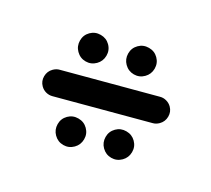

<svg xmlns="http://www.w3.org/2000/svg" viewBox="-52 -578 404 367"><g transform="rotate(-15 150.5 -394.5)"><path d="M204.1 -441.5Q204.1 -453.3 212.6 -462Q221.1 -470.7 233.3 -470.7Q245.2 -470.7 253.9 -462Q262.6 -453.3 262.6 -441.5Q262.6 -429.3 253.9 -420.7Q245.2 -412.2 233.3 -412.2Q221.1 -412.2 212.6 -420.7Q204.1 -429.3 204.1 -441.5ZM38.9 -345.9Q38.9 -357.8 47.4 -366.5Q55.9 -375.2 68.1 -375.2Q80 -375.2 88.7 -366.5Q97.4 -357.8 97.4 -345.9Q97.4 -333.7 88.7 -325.2Q80 -316.7 68.1 -316.7Q55.9 -316.7 47.4 -325.2Q38.9 -333.7 38.9 -345.9ZM121.1 -298.5Q121.1 -310.4 129.6 -319.1Q138.1 -327.8 150.4 -327.8Q162.2 -327.8 170.9 -319.1Q179.6 -310.4 179.6 -298.5Q179.6 -286.3 170.9 -277.8Q162.2 -269.3 150.4 -269.3Q138.1 -269.3 129.6 -277.8Q121.1 -286.3 121.1 -298.5ZM38.5 -443.3Q38.5 -454.1 46.3 -461.7Q54.1 -469.3 64.8 -469.3Q72.6 -469.3 78.5 -465.6L250 -366.3Q255.9 -363 259.4 -356.9Q263 -350.7 263 -343.7Q263 -333 255.2 -325.4Q247.4 -317.8 236.7 -317.8Q228.9 -317.8 223 -321.5L51.5 -420.7Q45.6 -424.1 42 -430.2Q38.5 -436.3 38.5 -443.3ZM121.5 -489.3Q121.5 -501.1 130 -509.8Q138.5 -518.5 150.7 -518.5Q162.6 -518.5 171.3 -509.8Q180 -501.1 180 -489.3Q180 -477 171.3 -468.5Q162.6 -460 150.7 -460Q138.5 -460 130 -468.5Q121.5 -477 121.5 -489.3Z"/></g></svg>

Font: 26F Galaxy Sans
Style: Bold
Weight: 700
Designer: C₂₉H₂₅N₃O₅
Version: Version 1.100